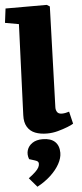

<svg xmlns="http://www.w3.org/2000/svg" viewBox="-69 -802 499 1170"><g transform="rotate(-5 180.5 -217.5)"><path d="M85 -665 1 -680 12 -767H264L282 -756L262 -142Q261 -126 269 -112.5Q277 -99 299 -99Q310 -99 322 -101.5Q334 -104 343 -107L361 -32Q351 -25 324.5 -14.5Q298 -4 265 5Q232 14 198 14Q157 14 126 2Q95 -10 78 -38Q61 -66 63 -110ZM111 332 63 276Q90 256 105 241.5Q120 227 126 215.5Q132 204 132 193Q132 185 127.5 180Q123 175 110 171L75 160Q64 131 72 105Q80 79 104.5 62.5Q129 46 167 46Q217 46 242.5 70Q268 94 268 138Q268 170 248.5 205.5Q229 241 193.5 274Q158 307 111 332Z"/></g></svg>

Font: Literata Black
Style: Italic
Weight: 900
Italic angle: -2°
Designer: Latin by Veronika Burian and Jose Scaglione. Greek by Irene Vlachou. Cyrillic by Vera Evstafieva
Foundry: TypeTogether
Version: Version 3.002